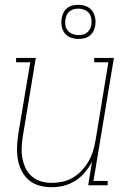

<svg xmlns="http://www.w3.org/2000/svg" viewBox="-20 -771 540 799"><path d="M194 8Q168 8 143 1Q118 -6 99.5 -22Q81 -38 69.5 -61Q58 -84 54 -109Q50 -134 51 -160.5Q52 -187 56 -213L106 -512H47V-530H129L76 -210Q72 -187 70.5 -163Q69 -139 72.5 -116.5Q76 -94 85.5 -73.5Q95 -53 111.5 -38Q128 -23 150 -16.5Q172 -10 196 -10Q218 -10 241 -15Q264 -20 284.5 -32.5Q305 -45 321.5 -63Q338 -81 349.5 -101.5Q361 -122 367.5 -144Q374 -166 378 -189L431 -512H372V-530H454L369 -18H428V0H347L363 -98Q351 -75 333.5 -54Q316 -33 293 -18.5Q270 -4 244.5 2Q219 8 194 8ZM306 -609Q289 -609 273.5 -615Q258 -621 248.5 -634Q239 -647 236.5 -663.5Q234 -680 237 -697Q239 -709 245 -720Q251 -731 261 -738.5Q271 -746 283 -748.5Q295 -751 306 -751Q323 -751 338.5 -745Q354 -739 363.5 -726Q373 -713 376 -696.5Q379 -680 376 -663Q374 -651 368 -640Q362 -629 352 -621.5Q342 -614 330 -611.5Q318 -609 306 -609ZM306 -625Q315 -625 324.5 -627Q334 -629 341.5 -635Q349 -641 354 -649.5Q359 -658 360 -667Q362 -680 360 -693Q358 -706 351 -715.5Q344 -725 331.5 -730Q319 -735 306 -735Q297 -735 288 -733Q279 -731 271 -725Q263 -719 258.5 -710.5Q254 -702 253 -693Q250 -680 252 -667Q254 -654 261.5 -644.5Q269 -635 281 -630Q293 -625 306 -625Z"/></svg>

Font: Iosevka Slab Thin Oblique
Style: Regular
Weight: 100
Italic angle: -9°
Monospace: yes
Designer: Belleve Invis
Foundry: Belleve Invis
Version: Version 11.1.0; ttfautohint (v1.8.3)